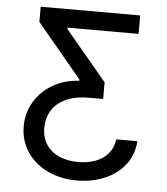

<svg xmlns="http://www.w3.org/2000/svg" viewBox="-52 -576 705 810"><g transform="rotate(5 300.5 -171.5)"><path d="M303.2 186.5Q233.1 186.5 177.7 159.5Q122.2 132.6 91.2 85.1Q60.1 37.6 60.1 -22.1Q60.1 -79.4 88.7 -126.7Q117.4 -174 166.8 -202.2Q216.2 -230.3 276.9 -233.4V-239L87.7 -466.2V-530.4H509V-452.3H207.9V-446.8L384 -236.2V-165.7H326Q264.5 -165.7 224.4 -146.4Q184.4 -127.1 165.7 -94.8Q147.1 -62.5 147.1 -22.8Q147.1 19.3 167.5 49Q187.8 78.7 222.7 93.6Q257.6 108.4 301.8 108.4Q342.5 108.4 375.7 96Q408.8 83.6 429.4 58.7Q449.9 33.8 453.7 -0.7H543.5Q539.4 57 506.6 99.3Q473.8 141.6 420.4 164Q367.1 186.5 303.2 186.5Z"/></g></svg>

Font: Pretendard Variable
Style: Regular
Weight: 400
Designer: Base glyphs from Inter by Rasmus Andersson; Hangul glyphs from Noto Sans CJK(Source Han Sans) by Jang Soo-young and Kang
Foundry: Kil Hyung-jin
Version: Version 1.100;FEAKit 1.0